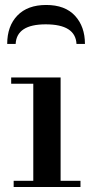

<svg xmlns="http://www.w3.org/2000/svg" viewBox="-20 -753 370 773"><path d="M25 -416V-441H224V-25H304V0H35V-25H114V-416ZM43 -576H9Q9 -648 50 -690.5Q91 -733 166 -733Q242 -733 282 -689.5Q322 -646 322 -576H288Q284 -655 164 -655Q47 -655 43 -576Z"/></svg>

Font: Libre Bodoni
Style: Regular
Weight: 400
Designer: Pablo Impallari, Rodrigo Fuenzalida
Foundry: Pablo Impallari, Rodrigo Fuenzalida
Version: Version 1.001